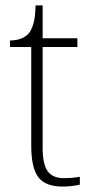

<svg xmlns="http://www.w3.org/2000/svg" viewBox="-20 -677 340 707"><path d="M210 10Q148 10 121.5 -24Q95 -58 95 -142V-504H17V-528Q59 -528 83 -551Q94 -562 102 -586.5Q110 -611 111 -657H137V-536H265V-504H137V-134Q137 -72 155.5 -46.5Q174 -21 215 -21Q245 -21 274 -26V3Q243 10 210 10Z"/></svg>

Font: Noto Serif Tamil ExtraLight
Style: Italic
Weight: 200
Italic angle: -12°
Designer: Indian Type Foundry, Tom Grace, and the Monotype Design Team
Foundry: Monotype Imaging Inc.
Version: Version 2.003; ttfautohint (v1.8.4.7-5d5b)